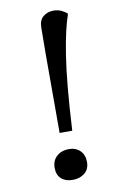

<svg xmlns="http://www.w3.org/2000/svg" viewBox="-84 -762 505 823"><g transform="rotate(-10 168.5 -350.5)"><path d="M144 -533Q144 -562 144.5 -593Q145 -624 145 -651Q145 -684 163.5 -699.5Q182 -715 209 -715Q228 -715 243.5 -707.5Q259 -700 268 -691Q257 -659 247.5 -618Q238 -577 229 -520Q220 -463 212.5 -383.5Q205 -304 199 -194H144ZM97 -50Q97 -82 118 -100.5Q139 -119 170 -119Q201 -119 219.5 -100.5Q238 -82 238 -51Q238 -20 217 -3Q196 14 165 14Q134 14 115.5 -2.5Q97 -19 97 -50Z"/></g></svg>

Font: Literata 7pt
Style: Italic
Weight: 400
Italic angle: -2°
Designer: Latin by Veronika Burian and Jose Scaglione. Greek by Irene Vlachou. Cyrillic by Vera Evstafieva
Foundry: TypeTogether
Version: Version 3.002